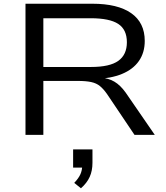

<svg xmlns="http://www.w3.org/2000/svg" viewBox="-20 -725 891 1032"><path d="M117 0V-705H476Q613 -705 685.5 -654Q758 -603 758 -505Q758 -442 726.5 -397Q695 -352 635.5 -327.5Q576 -303 491 -300L501 -308L522 -307Q563 -305 595 -286Q627 -267 655 -228L812 0H703L555 -220Q536 -247 517 -262.5Q498 -278 470 -284Q442 -290 398 -290H213V0ZM213 -365H469Q570 -365 616 -398Q662 -431 662 -498Q662 -566 615.5 -596.5Q569 -627 467 -627H213ZM415 287 379 258Q402 234 412 212Q422 190 422 162L440 176H373V78H477V150Q477 193 462 226Q447 259 415 287Z"/></svg>

Font: Nunito Sans 10pt Expanded
Style: Regular
Weight: 400
Width: 7
Designer: Vernon Adams
Foundry: Vernon Adams
Version: Version 3.101;gftools[0.9.27]